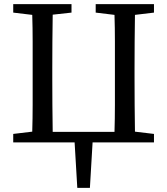

<svg xmlns="http://www.w3.org/2000/svg" viewBox="-20 -689 809 929"><path d="M443 -628V-669H725V-628L633 -617Q632 -553 631.5 -488.5Q631 -424 631 -359V-310Q631 -245 631.5 -180Q632 -115 633 -52L725 -41V0H428L415 220H354L341 0H44V-41L136 -52Q138 -117 138 -181.5Q138 -246 138 -310V-359Q138 -424 138 -489Q138 -554 136 -617L44 -628V-669H326V-628L235 -618Q234 -553 233.5 -488.5Q233 -424 233 -359V-310Q233 -245 233.5 -180Q234 -115 235 -51H534Q536 -116 536 -181Q536 -246 536 -310V-359Q536 -424 536 -489Q536 -554 534 -617Z"/></svg>

Font: Source Serif Pro
Style: Regular
Weight: 400
Designer: Frank Grießhammer
Foundry: Adobe Systems Incorporated
Version: Version 3.001;hotconv 1.0.111;makeotfexe 2.5.65597